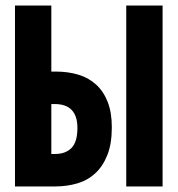

<svg xmlns="http://www.w3.org/2000/svg" viewBox="-20 -672 640 692"><path d="M34 0V-652H165V-414H181Q225 -414 262 -403Q299 -392 326 -367.5Q353 -343 368 -305Q383 -267 383 -213Q383 -154 367 -113.5Q351 -73 323.5 -47.5Q296 -22 258.5 -11Q221 0 178 0ZM165 -117H178Q216 -117 237.5 -138.5Q259 -160 259 -211Q259 -297 177 -297H165ZM435 0V-652H566V0Z"/></svg>

Font: Source Code Pro
Style: Bold
Weight: 700
Monospace: yes
Designer: Paul D. Hunt, Teo Tuominen
Foundry: Adobe Systems Incorporated
Version: Version 2.030;PS 1.000;hotconv 16.6.51;makeotf.lib2.5.65220